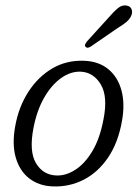

<svg xmlns="http://www.w3.org/2000/svg" viewBox="-20 -674 504 703"><path d="M288 -451.5Q341.5 -449.5 376.5 -420.8Q411.5 -392 424.8 -342.8Q438 -293.5 426.5 -230.5Q412.5 -151 375.5 -96.8Q338.5 -42.5 286 -15.8Q233.5 11 172.5 8.5Q122 6.5 86.8 -21Q51.5 -48.5 37.5 -97.8Q23.5 -147 36 -213.5Q48.5 -282.5 83.5 -337.2Q118.5 -392 170.8 -423Q223 -454 288 -451.5ZM186 -31.5Q221 -30 256 -52.5Q291 -75 318.5 -121.2Q346 -167.5 359 -237.5Q375.5 -321 348.8 -365.2Q322 -409.5 275.5 -411.5Q238.5 -413 203.2 -387.8Q168 -362.5 141.2 -315.5Q114.5 -268.5 102.5 -205Q86 -119.5 111.8 -76.5Q137.5 -33.5 186 -31.5ZM378 -610Q397 -632 412.2 -644.5Q427.5 -657 444.5 -653.5Q457.5 -651 461.8 -640Q466 -629 460.5 -616.5Q455 -603.5 442.2 -593Q429.5 -582.5 411 -571.5L311.5 -503Q298.5 -495.5 293 -503Q289.5 -507 292.2 -512.5Q295 -518 299.5 -523.5Z"/></svg>

Font: Fraunces 72pt SuperSoft Light
Style: Italic
Weight: 300
Italic angle: -16°
Version: Version 1.000;[b76b70a41]